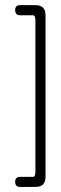

<svg xmlns="http://www.w3.org/2000/svg" viewBox="-20 -700 240 760"><path d="M59.6 -679.7Q80.1 -679.7 120.1 -679.7Q160.2 -679.7 160.2 -639.6Q160.2 -599.6 160.2 -320.3Q160.2 -40 160.2 0Q160.2 40 120.1 40Q80.1 40 59.6 40Q40 40 40 19.5Q40 0 59.6 0Q99.6 0 110.4 0Q120.1 0 120.1 -19.5Q120.1 -40 120.1 -320.3Q120.1 -599.6 120.1 -620.1Q120.1 -639.6 110.4 -639.6Q99.6 -639.6 59.6 -639.6Q40 -639.6 40 -660.2Q40 -679.7 59.6 -679.7Z"/></svg>

Font: Demofont
Style: Regular
Weight: 400
Version: Version 1.0